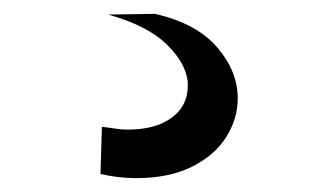

<svg xmlns="http://www.w3.org/2000/svg" viewBox="-20 -26 478 277"><path d="M176 231Q164 231 151 229.5Q138 228 125 225L127 157Q137 158 146 159.5Q155 161 164 161Q204 161 227.5 144Q251 127 251 97Q251 69 222.5 40Q194 11 136 -5L204 -6Q264 8 293.5 42.5Q323 77 323 116Q323 145 306.5 171.5Q290 198 257 214.5Q224 231 176 231Z"/></svg>

Font: Yaldevi ExtraLight Medium
Style: Regular
Weight: 500
Version: Version 1.100